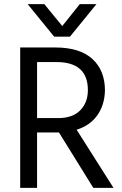

<svg xmlns="http://www.w3.org/2000/svg" viewBox="-20 -902 588 922"><path d="M251 -604H158V-335H260Q329 -335 365.5 -372.5Q402 -410 402 -469Q402 -604 251 -604ZM255 -266H158V0H77V-674H246Q363 -674 423.5 -619Q484 -564 484 -467Q482 -397 447 -348Q412 -299 348 -279L525 0H428L263 -266ZM316 -726H240L113 -882H193L279 -777L363 -882H443Z"/></svg>

Font: Hind Siliguri
Style: Regular
Weight: 400
Designer: Jyotish Sonowal
Foundry: Indian Type Foundry
Version: Version 1.000;PS 1.0;hotconv 1.0.86;makeotf.lib2.5.63406; tt